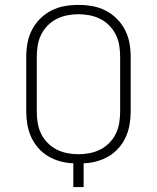

<svg xmlns="http://www.w3.org/2000/svg" viewBox="-20 -763 640 783"><path d="M279 0V-97Q252 -98 226 -105Q200 -112 177 -125.5Q154 -139 136 -159.5Q118 -180 107 -204.5Q96 -229 91.5 -255.5Q87 -282 87 -309V-530Q87 -559 92 -587Q97 -615 110 -640.5Q123 -666 143.5 -686.5Q164 -707 189.5 -720Q215 -733 243 -738Q271 -743 300 -743Q329 -743 357 -738Q385 -733 410.5 -720Q436 -707 456.5 -686.5Q477 -666 490 -640.5Q503 -615 508 -587Q513 -559 513 -530V-309Q513 -282 508.5 -255.5Q504 -229 493 -204.5Q482 -180 464 -159.5Q446 -139 423 -125.5Q400 -112 374 -105Q348 -98 321 -97V0ZM300 -134Q323 -134 346 -138.5Q369 -143 389.5 -153.5Q410 -164 426.5 -181Q443 -198 453 -219Q463 -240 466.5 -263Q470 -286 470 -309V-530Q470 -553 466.5 -576Q463 -599 453 -620Q443 -641 426.5 -658Q410 -675 389.5 -685.5Q369 -696 346 -700.5Q323 -705 300 -705Q277 -705 254 -700.5Q231 -696 210.5 -685.5Q190 -675 173.5 -658Q157 -641 147 -620Q137 -599 133.5 -576Q130 -553 130 -530V-309Q130 -286 133.5 -263Q137 -240 147 -219Q157 -198 173.5 -181Q190 -164 210.5 -153.5Q231 -143 254 -138.5Q277 -134 300 -134Z"/></svg>

Font: Iosevka Aile Extralight
Style: Regular
Weight: 200
Designer: Belleve Invis
Foundry: Belleve Invis
Version: Version 31.1.0; ttfautohint (v1.8.4)